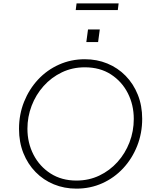

<svg xmlns="http://www.w3.org/2000/svg" viewBox="-20 -1109 927 1141"><path d="M434 12Q362 12 300 -13.5Q238 -39 191.5 -86.5Q145 -134 119 -199Q93 -264 93 -343Q93 -429 123 -504Q153 -579 206 -636Q259 -693 330.5 -725Q402 -757 484 -757Q556 -757 618 -731.5Q680 -706 726.5 -658.5Q773 -611 799 -546Q825 -481 825 -403Q825 -317 795 -241.5Q765 -166 712 -109Q659 -52 588 -20Q517 12 434 12ZM434 -36Q508 -36 570 -65.5Q632 -95 678 -146Q724 -197 749.5 -263Q775 -329 775 -402Q775 -486 739.5 -555.5Q704 -625 639 -667Q574 -709 484 -709Q410 -709 347.5 -679Q285 -649 239 -597.5Q193 -546 168 -480.5Q143 -415 143 -344Q143 -260 179 -190Q215 -120 280.5 -78Q346 -36 434 -36ZM430 -1049 435 -1089H685L680 -1049ZM493 -859 503 -934H573L563 -859Z"/></svg>

Font: Plus Jakarta Sans ExtraLight
Style: Italic
Weight: 200
Italic angle: -8°
Designer: Gumpita Rahayu
Foundry: Tokotype
Version: Version 2.071; ttfautohint (v1.8.4.7-5d5b);gftools[0.9.29]